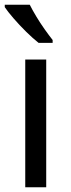

<svg xmlns="http://www.w3.org/2000/svg" viewBox="-21 -786 299 806"><path d="M173 0H85V-536H173ZM104 -766Q115 -744 131.5 -716.5Q148 -689 166.5 -663Q185 -637 200 -618V-606H141Q118 -624 89 -652.5Q60 -681 35.5 -709.5Q11 -738 -1 -756V-766Z"/></svg>

Font: Noto Sans NKo
Style: Regular
Weight: 400
Designer: Monotype Design Team
Foundry: Monotype Imaging Inc.
Version: Version 2.003; ttfautohint (v1.8.4.7-5d5b)